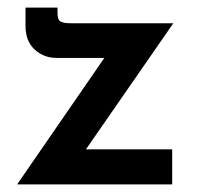

<svg xmlns="http://www.w3.org/2000/svg" viewBox="-20 -484 527 504"><path d="M128 -332Q95 -332 71 -354Q47 -376 47 -416V-464H131V-450Q131 -432 139 -427.5Q147 -423 165 -423H435L189 -68L168 -92H432V0H25L276 -364L294 -332Z"/></svg>

Font: Josefin Sans Thin SemiBold
Style: Regular
Weight: 600
Version: Version 2.000